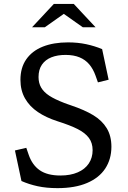

<svg xmlns="http://www.w3.org/2000/svg" viewBox="-20 -961 660 993"><path d="M91 -24.8 57.3 -182.8 116 -196.5 128.3 -160.8Q146.7 -107.2 186 -80.2Q225.3 -53.3 292.5 -53.3Q344.8 -53.3 382.2 -69.7Q419.7 -86 439.3 -115.6Q459 -145.2 459 -184.3Q459 -221.7 439.8 -247.7Q420.5 -273.7 382.2 -293.2Q344 -312.8 277.7 -333.8Q218 -353 175.5 -381.8Q133 -410.5 109.3 -452.1Q85.7 -493.7 85.7 -548.3Q85.7 -610.8 115.8 -654.2Q146 -697.7 201.4 -719.8Q256.8 -741.8 331.7 -741.8Q382.2 -741.8 425.7 -732.5Q469.2 -723.2 508.2 -707L541.8 -548.7L486.5 -535L474.3 -569.3Q461.7 -604.7 441.4 -628.4Q421.2 -652.2 391.2 -664.5Q361.3 -676.8 320 -677Q277.7 -677.2 246.1 -664.7Q214.5 -652.2 196.9 -626.6Q179.3 -601 179.3 -562.7Q179.3 -531.2 193 -507.8Q206.7 -484.5 234.7 -466.1Q262.7 -447.7 312 -428.7Q321.5 -425 329.2 -422.4Q337 -419.8 347 -416.2Q417.3 -392.5 462.5 -365.2Q507.7 -337.8 531.9 -298.1Q556.2 -258.3 556.2 -201.8Q556 -137.7 524.4 -89.5Q492.8 -41.3 430.5 -14.7Q368.2 12 277.5 12Q220 12 174.6 2.1Q129.2 -7.8 91 -24.8ZM258.5 -940.7H361.5L474.2 -820H408.2L296.7 -898.7H323.3L211.8 -820H145.8Z"/></svg>

Font: Monaspace Xenon Var ExtraLight
Style: Regular
Weight: 200
Designer: Riley Cran and the Lettermatic Team
Version: Version 1.200 (Monaspace Xenon Var)